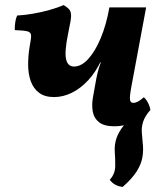

<svg xmlns="http://www.w3.org/2000/svg" viewBox="-20 -487 636 754"><path d="M430 9Q389.4 9 369.2 -6.8Q349 -22.6 344.4 -48.2Q339.8 -73.7 344.8 -103.7L358.2 -178.2Q362.7 -200.4 368.2 -219.4Q373.7 -238.3 379.6 -249.3H377.2Q356.1 -203.9 326.2 -171.7Q296.3 -139.5 262 -122.6Q227.6 -105.8 192.1 -105.8Q156 -105.8 133.8 -122.4Q111.6 -138.9 101.1 -167.5Q90.7 -196.1 90.5 -232.6Q90.3 -269.1 97.3 -309.3Q102.8 -336.7 102 -348.6Q101.2 -360.6 87.2 -364.1Q73.2 -367.6 38.1 -368.7Q37.6 -382.4 39.7 -398.1Q41.7 -413.8 47.3 -426Q75.9 -427.5 109.4 -433.2Q143 -438.9 174.7 -447.9Q206.5 -456.9 229.9 -467Q243.5 -459 250.3 -451.7Q257.1 -444.4 258.6 -433.5Q260.2 -422.6 257 -403.7Q253.9 -384.8 247.1 -352.9Q233.1 -284.2 239.4 -255Q245.6 -225.7 271 -225.7Q299.4 -225.7 326.8 -255.7Q354.1 -285.7 376 -338.3Q397.8 -390.9 409.6 -458H553.9L495.3 -143.5Q488.8 -107.6 490.5 -95.3Q492.3 -83 503.8 -83Q511.7 -83 521.3 -87.9Q530.9 -92.8 544.8 -105.1Q553.9 -97.5 561.2 -83.3Q568.6 -69 570.6 -55.3Q542.3 -26.2 505.8 -8.6Q469.2 9 430 9ZM361.8 -241.8V-259.8H399.3V-241.8ZM461.9 247Q428.8 243.7 411 219Q432.3 196 432.5 164.8Q432.7 133.6 430.8 110.2Q428.8 81.3 437.3 56.1Q445.7 30.9 467.5 3.9Q489.3 -23.2 528.7 -55.3H570.6Q549.4 -31.3 542.4 -9.8Q535.4 11.7 536.9 32.2Q538.4 52.6 540.4 74Q544 102.7 539.3 130.3Q534.7 157.9 516.6 186.3Q498.6 214.7 461.9 247Z"/></svg>

Font: Vollkorn
Style: Italic
Weight: 400
Italic angle: -11°
Designer: Friedrich Althausen
Foundry: Friedrich Althausen
Version: Version 5.001